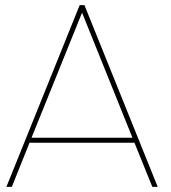

<svg xmlns="http://www.w3.org/2000/svg" viewBox="-20 -726 663 746"><path d="M102.5 -190.9H494.6L298.8 -676.8ZM94.7 -171.4 25.9 0H4.9L289.6 -706.1H308.1L592.8 0H571.8L502.4 -171.4Z"/></svg>

Font: Fortheenas_01
Style: Regular
Weight: 100
Designer: Situjuh Nazara
Version: Version 1.10 September 8, 2014